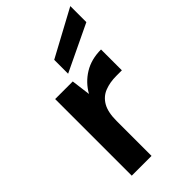

<svg xmlns="http://www.w3.org/2000/svg" viewBox="-232 -813 879 879"><g transform="rotate(-45 207.5 -374.0)"><path d="M65 0V-496H179L191 -403Q218 -451 264.5 -479.5Q311 -508 374 -508V-373H338Q296 -373 263 -360Q230 -347 211.5 -315Q193 -283 193 -226V0ZM189 -536V-626L415 -748V-644Z"/></g></svg>

Font: Firefly Display
Style: Bold
Weight: 700
Designer: Colophon Foundry, Jonny Pinhorn
Foundry: Colophon Foundry
Version: Version 1.200; ttfautohint (v1.8.3)